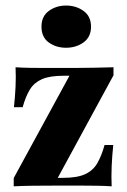

<svg xmlns="http://www.w3.org/2000/svg" viewBox="-20 -655 446 675"><path d="M28.2 0V-29L224.2 -388.7H204Q154.8 -388.7 127.4 -376.6Q100 -364.5 85.1 -340.3Q70.2 -316.1 59.7 -278.2H29Q33.1 -315.3 34.7 -350.4Q36.3 -385.5 34.7 -418.5Q59.7 -416.9 84.7 -416.5Q109.7 -416.1 134.7 -416.1H204H239.5Q275 -416.1 310.5 -416.9Q346 -417.7 379 -418.5V-390.3L183.1 -29.8H202.4Q251.6 -29.8 279.4 -42.7Q307.3 -55.6 322.2 -81.5Q337.1 -107.3 347.6 -145.2H378.2Q374.2 -107.3 372.6 -71Q371 -34.7 372.6 0Q347.6 -1.6 322.6 -2Q297.6 -2.4 272.6 -2.4H202.4H166.9Q131.5 -2.4 96 -2Q60.5 -1.6 28.2 0ZM212.1 -487.1Q177.4 -487.1 151.6 -505.6Q125.8 -524.2 125.8 -561.3Q125.8 -597.6 151.6 -616.5Q177.4 -635.5 212.1 -635.5Q247.6 -635.5 273.8 -616.5Q300 -597.6 300 -561.3Q300 -525 273.8 -506Q247.6 -487.1 212.1 -487.1Z"/></svg>

Font: Playfair 5pt SemiExpanded Light Black
Style: Regular
Weight: 900
Version: Version 2.203